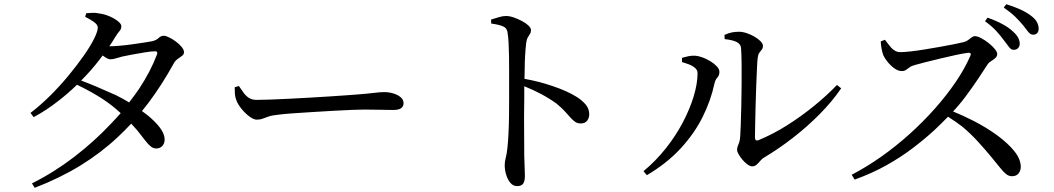

<svg xmlns="http://www.w3.org/2000/svg" viewBox="-20 -843 5010 913"><path d="M132 29Q238 -24 333 -97Q428 -170 506 -253Q531 -279 554 -305Q512 -344 464 -375Q409 -410 346 -440Q303 -398 256 -362Q200 -318 140 -286L125 -306Q171 -341 217 -386.5Q263 -432 304 -481.5Q345 -531 377 -576.5Q409 -622 427 -658Q445 -694 445 -712Q445 -725 427.5 -738Q410 -751 385 -763L390 -780Q403 -781 418.5 -782Q434 -783 452 -779Q476 -776 500.5 -765.5Q525 -755 541 -742Q557 -729 557 -719Q557 -705 548.5 -695.5Q540 -686 528 -667Q515 -645 500 -623Q502 -623 504 -623Q520 -623 549.5 -625.5Q579 -628 610.5 -632.5Q642 -637 668 -641Q694 -645 704 -647Q724 -652 734.5 -662.5Q745 -673 759 -673Q768 -673 784.5 -665Q801 -657 817 -645Q833 -633 844 -619.5Q855 -606 855 -595Q855 -584 845 -577Q835 -570 823.5 -561.5Q812 -553 806 -541Q751 -441 686 -354Q671 -334 655 -315Q670 -304 683 -294Q718 -265 740 -236.5Q762 -208 763 -181Q763 -161 752 -149Q741 -137 723 -137Q709 -137 697 -146.5Q685 -156 670 -175.5Q655 -195 632 -224Q619 -238 604 -255Q573 -222 540 -191Q460 -116 362.5 -56Q265 4 145 50ZM594 -356Q619 -388 641 -420Q697 -505 726 -583Q730 -592 726 -596Q724 -600 715 -599Q699 -599 669 -594Q639 -589 608.5 -583.5Q578 -578 561 -574Q545 -570 531 -565.5Q517 -561 505 -561Q494 -561 477 -573Q472 -576 468 -579Q461 -569 453 -559Q413 -507 366 -460Q403 -446 441 -430Q486 -411 530 -391Q565 -374 594 -356Z M1201 -274Q1186 -274 1166 -289Q1146 -304 1128.5 -325.5Q1111 -347 1104 -366Q1098 -381 1097 -396.5Q1096 -412 1096 -428L1116 -434Q1128 -416 1139 -401Q1150 -386 1164.5 -377Q1179 -368 1201 -368Q1225 -368 1266 -369.5Q1307 -371 1356.5 -373.5Q1406 -376 1458 -379Q1510 -382 1556 -385Q1602 -388 1635.5 -390.5Q1669 -393 1682 -394Q1732 -398 1760 -401.5Q1788 -405 1807 -405Q1830 -405 1851 -398.5Q1872 -392 1885.5 -380.5Q1899 -369 1899 -352Q1899 -337 1887.5 -328.5Q1876 -320 1848 -320Q1821 -320 1791 -321Q1761 -322 1713 -322Q1693 -322 1653 -320.5Q1613 -319 1563 -316L1463 -310Q1413 -307 1371 -304Q1329 -301 1307 -298Q1276 -295 1259 -289.5Q1242 -284 1229.5 -279Q1217 -274 1201 -274Z M2439 42Q2420 42 2407 26.5Q2394 11 2387 -12Q2380 -35 2380 -58Q2380 -75 2385 -93Q2390 -111 2393 -141Q2396 -169 2398 -208.5Q2400 -248 2400.5 -292Q2401 -336 2401 -376V-507Q2401 -542 2400.5 -575.5Q2400 -609 2398.5 -638Q2397 -667 2394 -685Q2392 -709 2372.5 -717.5Q2353 -726 2316 -731L2315 -750Q2335 -756 2353 -761.5Q2371 -767 2386 -767Q2403 -767 2423 -760Q2443 -753 2462 -743Q2481 -733 2493 -721.5Q2505 -710 2505 -700Q2505 -689 2500 -681.5Q2495 -674 2489.5 -664.5Q2484 -655 2482 -638Q2479 -612 2477 -579Q2475 -546 2475 -512Q2474 -489 2474 -468Q2543 -456 2607 -434Q2678 -410 2721 -383Q2747 -367 2764.5 -346.5Q2782 -326 2782 -299Q2782 -282 2772 -269Q2762 -256 2742 -256Q2727 -256 2716 -263Q2705 -270 2693.5 -283Q2682 -296 2666.5 -313Q2651 -330 2627 -350Q2594 -374 2553 -396Q2517 -415 2473 -433Q2473 -410 2473 -378Q2472 -336 2472 -286.5Q2472 -237 2472.5 -188.5Q2473 -140 2473 -99Q2474 -65 2475 -41.5Q2476 -18 2476 -6Q2476 19 2467.5 30.5Q2459 42 2439 42Z M3557 -52Q3547 -52 3534.5 -61Q3522 -70 3511 -83Q3500 -96 3492.5 -109Q3485 -122 3485 -130Q3485 -140 3488 -147.5Q3491 -155 3495 -166Q3499 -177 3500 -197Q3501 -213 3502.5 -251Q3504 -289 3505 -339Q3506 -389 3506.5 -441Q3507 -493 3506.5 -538.5Q3506 -584 3504 -613Q3503 -633 3483.5 -643Q3464 -653 3426 -657L3425 -677Q3445 -686 3461 -689Q3477 -692 3494 -692Q3511 -692 3530.5 -685.5Q3550 -679 3568 -668.5Q3586 -658 3597 -646.5Q3608 -635 3608 -625Q3608 -614 3602.5 -607.5Q3597 -601 3591 -592.5Q3585 -584 3583 -568Q3581 -553 3579.5 -517Q3578 -481 3576 -434.5Q3574 -388 3573 -340Q3572 -292 3571 -252Q3570 -212 3570 -189Q3570 -180 3574 -177Q3579 -173 3588 -177Q3656 -205 3722.5 -247Q3789 -289 3850 -338.5Q3911 -388 3960 -439L3980 -423Q3937 -360 3877.5 -300Q3818 -240 3751 -188Q3684 -136 3617 -96Q3605 -90 3596 -79Q3587 -68 3578 -60Q3569 -52 3557 -52ZM3040 -29Q3099 -78 3146.5 -138Q3194 -198 3227.5 -262Q3261 -326 3279 -386Q3297 -446 3297 -495Q3297 -510 3284.5 -520.5Q3272 -531 3254.5 -537.5Q3237 -544 3223 -548V-568Q3236 -572 3252.5 -575.5Q3269 -579 3287 -578Q3301 -577 3320.5 -570Q3340 -563 3358.5 -551.5Q3377 -540 3389 -527Q3401 -514 3401 -501Q3401 -485 3391 -474Q3381 -463 3377 -444Q3360 -365 3321 -286.5Q3282 -208 3216.5 -137Q3151 -66 3056 -10Z M4030 -12Q4101 -49 4170.5 -98Q4240 -147 4304.5 -205Q4369 -263 4425 -326Q4481 -389 4524.5 -453Q4568 -517 4594 -577Q4598 -586 4595 -589Q4592 -593 4583 -592Q4560 -589 4525 -581.5Q4490 -574 4453 -565Q4416 -556 4383.5 -548Q4351 -540 4331 -534Q4315 -530 4305.5 -523Q4296 -516 4288 -510.5Q4280 -505 4268 -505Q4251 -505 4233 -518Q4215 -531 4200.5 -549Q4186 -567 4180 -581Q4176 -593 4172.5 -609Q4169 -625 4168 -646L4188 -654L4208 -628Q4218 -614 4231.5 -604.5Q4245 -595 4261 -595Q4279 -595 4310 -598.5Q4341 -602 4378 -608Q4415 -614 4451.5 -620.5Q4488 -627 4518 -633Q4548 -639 4564 -643Q4575 -646 4583.5 -652.5Q4592 -659 4600 -665Q4608 -671 4616 -671Q4628 -671 4646 -661.5Q4664 -652 4681.5 -638Q4699 -624 4710.5 -610Q4722 -596 4722 -586Q4722 -575 4713 -567Q4704 -559 4692.5 -552Q4681 -545 4675 -535Q4657 -507 4631 -468Q4605 -429 4573 -386Q4545 -348 4512 -313Q4561 -293 4610 -268Q4672 -236 4722.5 -199Q4773 -162 4803.5 -124Q4834 -86 4834 -49Q4834 -32 4823.5 -18.5Q4813 -5 4792 -5Q4777 -5 4764 -15.5Q4751 -26 4735.5 -45.5Q4720 -65 4696 -94Q4663 -134 4629.5 -170.5Q4596 -207 4557 -240Q4526 -264 4488 -288Q4458 -257 4422 -223Q4376 -181 4319.5 -138Q4263 -95 4194 -56.5Q4125 -18 4044 11ZM4800 -606Q4788 -606 4778 -619.5Q4768 -633 4754 -651Q4739 -672 4718 -695Q4697 -718 4664 -742L4676 -759Q4716 -745 4746.5 -728.5Q4777 -712 4796 -694Q4814 -678 4821.5 -663.5Q4829 -649 4829 -635Q4829 -622 4821 -614Q4813 -606 4800 -606ZM4893 -678Q4880 -678 4869.5 -691.5Q4859 -705 4844 -724Q4829 -742 4809 -762Q4789 -782 4753 -807L4765 -823Q4804 -811 4834 -797Q4864 -783 4883 -768Q4903 -753 4911 -737.5Q4919 -722 4919 -706Q4919 -693 4912 -685.5Q4905 -678 4893 -678Z"/></svg>

Font: Noto Serif HK ExtraLight Medium
Style: Regular
Weight: 500
Version: Version 2.002-H1;hotconv 1.1.0;makeotfexe 2.6.0